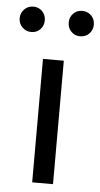

<svg xmlns="http://www.w3.org/2000/svg" viewBox="-74 -720 394 753"><g transform="rotate(5 123.0 -343.5)"><path d="M82 0V-486H164V0ZM27 -587Q6 -587 -8.5 -601.5Q-23 -616 -23 -637Q-23 -658 -8.5 -672.5Q6 -687 27 -687Q48 -687 62 -672.5Q76 -658 76 -637Q76 -616 62 -601.5Q48 -587 27 -587ZM219 -587Q198 -587 184 -601.5Q170 -616 170 -637Q170 -658 184 -672.5Q198 -687 219 -687Q241 -687 255 -672.5Q269 -658 269 -637Q269 -616 255 -601.5Q241 -587 219 -587Z"/></g></svg>

Font: Source Sans 3 ExtraLight
Style: Regular
Weight: 400
Version: Version 3.052;hotconv 1.1.0;makeotfexe 2.6.0